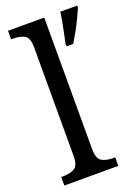

<svg xmlns="http://www.w3.org/2000/svg" viewBox="-145 -823 642 886"><g transform="rotate(-20 176.0 -380.0)"><path d="M12 0V-42H24Q56 -42 77.5 -54.5Q99 -67 99 -114V-650Q99 -695 76.5 -706.5Q54 -718 24 -718H12V-760H190V-114Q190 -67 211.5 -54.5Q233 -42 265 -42H277V0ZM241 -613Q248 -646 256 -685Q264 -724 269 -760H352V-750Q343 -729 330 -702Q317 -675 302 -648Q287 -621 274 -600H241Z"/></g></svg>

Font: Noto Serif Myanmar SemiCondensed
Style: Regular
Weight: 400
Width: 4
Designer: Ben Mitchell and the Monotype Design Team
Foundry: Monotype Imaging Inc.
Version: Version 2.106; ttfautohint (v1.8.4.7-5d5b)